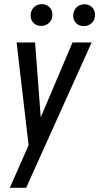

<svg xmlns="http://www.w3.org/2000/svg" viewBox="-20 -705 474 918"><path d="M26.9 192.9ZM105 192.9ZM26.9 192.9 116.7 -10.7 59.6 -500V-502H61.5H146H147.9V-500L174.8 -144L326.2 -501L326.7 -502H327.6H415.5H418.5L417 -499.5L105 192.9ZM344.7 -668.5Q358.9 -683.6 381.8 -684.6Q382.8 -684.6 383.3 -684.6Q405.8 -684.6 419.9 -670.7Q434.1 -656.7 434.1 -634.3Q434.1 -633.3 434.1 -632.8Q434.1 -609.9 419.4 -595.5Q404.8 -581.1 381.8 -580.1Q380.9 -580.1 380.4 -580.1Q358.9 -580.1 344.5 -593.8Q330.1 -607.4 330.1 -629.4Q330.1 -652.8 344.7 -668.5ZM126.5 -631.8Q127 -654.3 141.1 -669.2Q155.3 -684.1 178.7 -685.1Q179.7 -685.1 180.2 -685.1Q201.7 -685.1 216.1 -671.1Q230.5 -657.2 230.5 -635.3Q230.5 -611.3 215.8 -596.7Q201.2 -582 178.2 -581.1Q177.2 -581.1 176.8 -581.1Q154.8 -581.1 141.1 -594.7Q126.5 -608.9 126.5 -631.8Z"/></svg>

Font: MAUL Condensed Italic
Style: Condenced Regular Italic
Weight: 400
Italic angle: -12°
Designer: MAUL
Version: Version 1.0; 2020; ttfautohint (v1.8.3)